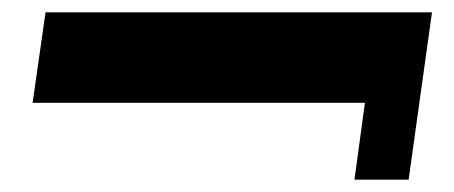

<svg xmlns="http://www.w3.org/2000/svg" viewBox="-20 -382 738 312"><path d="M573 -215H33L54 -362H682L644 -90H556Z"/></svg>

Font: Genos Black
Style: Italic
Weight: 900
Italic angle: -8°
Version: Version 1.010